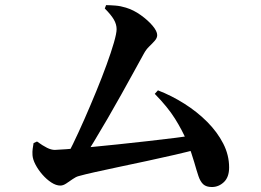

<svg xmlns="http://www.w3.org/2000/svg" viewBox="-20 -750 1040 764"><path d="M231.4 -103.5Q248.4 -131.6 270.2 -176.6Q292 -221.6 315.9 -275.8Q339.7 -330 362.7 -385.9Q385.7 -441.8 404 -492.2Q422.4 -542.7 433.2 -580.1Q444 -617.5 444 -633.9Q444 -653.3 433 -672.2Q422 -691.1 397 -716.2L402.1 -729.6Q419 -729.4 439.2 -727.8Q459.4 -726.3 481 -719.6Q511.6 -710.3 540 -690Q568.4 -669.7 587 -647.8Q605.5 -625.9 605.5 -610.3Q605.5 -598.9 596.1 -588.2Q586.7 -577.5 574 -565.3Q561.3 -553.2 552.2 -536.2Q534.6 -504.4 511.6 -462.4Q488.6 -420.4 462.4 -373.5Q436.2 -326.7 408.5 -278.8Q380.7 -230.8 353.4 -185.8Q326 -140.8 301.9 -103.5ZM220.2 -11.6Q203 -11.6 184.2 -23.9Q165.3 -36.2 148.7 -55.3Q132 -74.4 121.2 -95.1Q110.4 -115.7 109.3 -132.8Q108.5 -147.3 110 -157.7Q111.4 -168 113.6 -180.6L127.3 -186.9Q150.2 -170.3 167.1 -161.9Q183.9 -153.5 198.4 -153.5Q207.8 -153.5 244.1 -156.3Q280.4 -159 333.3 -163.9Q386.2 -168.8 447.1 -175.3Q508.1 -181.7 568.2 -188.5Q628.3 -195.3 678.7 -201.6Q729.1 -207.9 760.4 -212.7L769.9 -157.5Q729.1 -146.4 676.2 -134.2Q623.4 -122 566.4 -109.8Q509.4 -97.6 455.8 -86.3Q402.2 -74.9 359.5 -65.5Q316.8 -56 293.1 -49.3Q282.4 -46.6 269.4 -37.5Q256.4 -28.5 243.8 -20Q231.2 -11.6 220.2 -11.6ZM823.1 -5.8Q801 -5.8 789.1 -16.4Q777.3 -27 769.8 -48.9Q762.4 -70.9 752.7 -105.1Q743.1 -139.3 724.8 -185.5Q705.6 -231 676.3 -277.8Q647 -324.5 595.8 -376.6L608.5 -390.5Q663.3 -369.3 714.1 -337.1Q764.9 -304.9 804.8 -264.8Q844.6 -224.7 868.2 -178.9Q891.7 -133 891.7 -83.6Q891.7 -45.1 871 -25.5Q850.2 -5.8 823.1 -5.8Z"/></svg>

Font: Noto Serif SC ExtraLight
Style: Regular
Weight: 200
Designer: Ryoko NISHIZUKA 西塚涼子 (kana & ideographs); Frank Grießhammer (Latin, Greek & Cyrillic); Wenlong ZHANG 张文龙 (bopomofo); San
Foundry: Adobe
Version: Version 2.002-H1;hotconv 1.1.0;makeotfexe 2.6.0